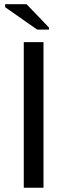

<svg xmlns="http://www.w3.org/2000/svg" viewBox="-20 -887 318 907"><path d="M155.8 -747.1 4.4 -853V-867.2H105.5L211.4 -756.8V-747.1ZM92.3 0V-688H185.5V0Z"/></svg>

Font: TypoPRO Liberation Sans
Style: Regular
Weight: 400
Designer: Steve Matteson
Foundry: Ascender Corporation
Version: Version 2.00.1